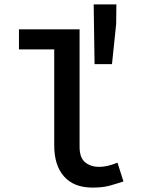

<svg xmlns="http://www.w3.org/2000/svg" viewBox="-20 -839 640 871"><path d="M400 12Q315 12 270.5 -38.5Q226 -89 226 -179V-615H66V-706H341V-173Q341 -123 366.5 -102.5Q392 -82 429 -82Q448 -82 468 -86.5Q488 -91 513 -101L540 -16Q505 -4 474.5 4Q444 12 400 12ZM409 -548 405 -819H508L507 -730L488 -548Z"/></svg>

Font: Source Code Pro ExtraLight SemiBold
Style: Regular
Weight: 600
Monospace: yes
Version: Version 1.018;hotconv 1.0.116;makeotfexe 2.5.65601